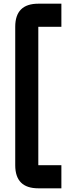

<svg xmlns="http://www.w3.org/2000/svg" viewBox="-20 -895 415 1040"><path d="M187.5 0H312.5V125H187.5Q62.5 125 62.5 0V-750Q62.5 -875 187.5 -875H312.5V-750H187.5Z"/></svg>

Font: Oldtimer
Style: Regular
Weight: 400
Designer: GGBotNet
Foundry: GGBotNet
Version: 1.00